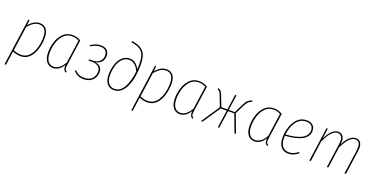

<svg xmlns="http://www.w3.org/2000/svg" viewBox="-26 -1641 5346 2741"><g transform="rotate(20 2647.0 -270.5)"><path d="M142 -519H161L152 -438Q228 -529 317 -529Q383 -529 417.5 -483.5Q452 -438 452 -352Q452 -270 428 -186.5Q404 -103 350.5 -46.5Q297 10 214 10Q153 10 93 -17L63 194L41 197ZM430 -352Q430 -429 401.5 -469Q373 -509 317 -509Q269 -509 228 -482.5Q187 -456 149 -408L97 -38Q153 -11 214 -11Q290 -11 338.5 -65Q387 -119 408.5 -197.5Q430 -276 430 -352Z M941 -492 887 -112Q882 -79 882 -62Q882 -41 889 -28Q896 -15 912 -7L905 10Q883 0 872.5 -18Q862 -36 862 -66Q862 -75 864 -95Q835 -46 795 -18Q755 10 708 10Q642 10 604.5 -40.5Q567 -91 567 -178Q567 -260 593 -341Q619 -422 674.5 -475.5Q730 -529 813 -529Q882 -529 941 -492ZM590 -179Q590 -100 621 -55.5Q652 -11 709 -11Q800 -11 868 -131L918 -482Q872 -510 813 -510Q737 -510 687 -459Q637 -408 613.5 -332Q590 -256 590 -179Z M1371 -413Q1371 -356 1337 -319Q1303 -282 1243 -275Q1294 -270 1324.5 -241.5Q1355 -213 1355 -161Q1355 -118 1335.5 -79Q1316 -40 1274.5 -15Q1233 10 1170 10Q1117 10 1080 -9Q1043 -28 1014 -60L1029 -73Q1055 -44 1088.5 -27.5Q1122 -11 1171 -11Q1254 -11 1293.5 -55.5Q1333 -100 1333 -161Q1333 -212 1297 -238.5Q1261 -265 1196 -265H1147L1153 -284H1197Q1271 -284 1309.5 -320Q1348 -356 1348 -413Q1348 -457 1321.5 -483Q1295 -509 1245 -509Q1205 -509 1173.5 -497.5Q1142 -486 1101 -461L1091 -477Q1131 -503 1167 -516Q1203 -529 1245 -529Q1304 -529 1337.5 -497.5Q1371 -466 1371 -413Z M1487 -175Q1487 -253 1509.5 -326Q1532 -399 1579.5 -446Q1627 -493 1697 -493Q1792 -493 1846 -384Q1849 -419 1849 -451Q1849 -533 1834.5 -585.5Q1820 -638 1773 -673Q1726 -708 1634 -718L1641 -738Q1735 -725 1785 -689.5Q1835 -654 1853 -597Q1871 -540 1871 -452Q1871 -326 1844.5 -221Q1818 -116 1764 -53Q1710 10 1633 10Q1563 10 1525 -40Q1487 -90 1487 -175ZM1843 -353Q1816 -411 1779 -442Q1742 -473 1697 -473Q1634 -473 1591.5 -429Q1549 -385 1529 -317Q1509 -249 1509 -175Q1509 -99 1541 -55Q1573 -11 1633 -11Q1724 -11 1775.5 -107Q1827 -203 1843 -353Z M2067 -519H2086L2077 -438Q2153 -529 2242 -529Q2308 -529 2342.5 -483.5Q2377 -438 2377 -352Q2377 -270 2353 -186.5Q2329 -103 2275.5 -46.5Q2222 10 2139 10Q2078 10 2018 -17L1988 194L1966 197ZM2355 -352Q2355 -429 2326.5 -469Q2298 -509 2242 -509Q2194 -509 2153 -482.5Q2112 -456 2074 -408L2022 -38Q2078 -11 2139 -11Q2215 -11 2263.5 -65Q2312 -119 2333.5 -197.5Q2355 -276 2355 -352Z M2866 -492 2812 -112Q2807 -79 2807 -62Q2807 -41 2814 -28Q2821 -15 2837 -7L2830 10Q2808 0 2797.5 -18Q2787 -36 2787 -66Q2787 -75 2789 -95Q2760 -46 2720 -18Q2680 10 2633 10Q2567 10 2529.5 -40.5Q2492 -91 2492 -178Q2492 -260 2518 -341Q2544 -422 2599.5 -475.5Q2655 -529 2738 -529Q2807 -529 2866 -492ZM2515 -179Q2515 -100 2546 -55.5Q2577 -11 2634 -11Q2725 -11 2793 -131L2843 -482Q2797 -510 2738 -510Q2662 -510 2612 -459Q2562 -408 2538.5 -332Q2515 -256 2515 -179Z M3548 -511Q3513 -497 3494.5 -480.5Q3476 -464 3452 -419L3382 -278L3486 0H3463L3363 -267H3269L3231 0H3210L3248 -267H3157L2977 0H2953L3139 -278L3078 -439Q3065 -475 3054.5 -487.5Q3044 -500 3020 -511L3028 -529Q3055 -519 3068.5 -503Q3082 -487 3095 -454L3159 -287H3251L3284 -519H3305L3271 -287H3364L3436 -432Q3458 -476 3481 -495.5Q3504 -515 3541 -529Z M4002 -492 3948 -112Q3943 -79 3943 -62Q3943 -41 3950 -28Q3957 -15 3973 -7L3966 10Q3944 0 3933.5 -18Q3923 -36 3923 -66Q3923 -75 3925 -95Q3896 -46 3856 -18Q3816 10 3769 10Q3703 10 3665.5 -40.5Q3628 -91 3628 -178Q3628 -260 3654 -341Q3680 -422 3735.5 -475.5Q3791 -529 3874 -529Q3943 -529 4002 -492ZM3651 -179Q3651 -100 3682 -55.5Q3713 -11 3770 -11Q3861 -11 3929 -131L3979 -482Q3933 -510 3874 -510Q3798 -510 3748 -459Q3698 -408 3674.5 -332Q3651 -256 3651 -179Z M4151 -214Q4150 -204 4150 -183Q4150 -98 4185 -54.5Q4220 -11 4281 -11Q4321 -11 4353 -24.5Q4385 -38 4422 -66L4434 -51Q4395 -20 4359 -5Q4323 10 4281 10Q4208 10 4168 -39.5Q4128 -89 4128 -182Q4128 -264 4154.5 -344Q4181 -424 4236 -476.5Q4291 -529 4371 -529Q4430 -529 4464.5 -498.5Q4499 -468 4499 -415Q4499 -324 4408.5 -274.5Q4318 -225 4151 -214ZM4153 -234Q4477 -255 4477 -415Q4477 -459 4449.5 -484Q4422 -509 4370 -509Q4305 -509 4258.5 -469.5Q4212 -430 4186.5 -367.5Q4161 -305 4153 -234Z M5211 -413Q5211 -393 5208 -369L5156 0H5134L5186 -367Q5189 -391 5189 -411Q5189 -460 5170.5 -485Q5152 -510 5116 -510Q5068 -510 5023 -462Q4978 -414 4934 -321L4889 0H4867L4919 -367Q4922 -391 4922 -411Q4922 -460 4903 -485Q4884 -510 4848 -510Q4800 -510 4755 -460.5Q4710 -411 4666 -315L4622 0H4600L4673 -519H4692L4672 -361Q4710 -444 4755.5 -486.5Q4801 -529 4850 -529Q4895 -529 4919.5 -498.5Q4944 -468 4944 -412Q4944 -394 4941 -371Q4979 -449 5024 -489Q5069 -529 5117 -529Q5162 -529 5186.5 -498.5Q5211 -468 5211 -413Z"/></g></svg>

Font: Fira Sans Condensed Thin
Style: Italic
Weight: 250
Width: 3
Italic angle: -8°
Designer: Carrois Corporate & Edenspiekermann AG
Foundry: Carrois Corporate GbR & Edenspiekermann AG
Version: Version 4.203